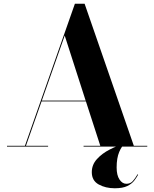

<svg xmlns="http://www.w3.org/2000/svg" viewBox="-20 -785 826 1028"><path d="M719.5 150.5Q712 164.5 699.2 181.5Q686.5 198.5 662 210.8Q637.5 223 594.5 223Q545 223 508.2 202.5Q471.5 182 471.5 137Q471.5 97 499 66.8Q526.5 36.5 567 15.8Q607.5 -5 645.5 -16.5L647.5 -13Q632 -4 618.2 28.8Q604.5 61.5 604.5 111.5Q604.5 153.5 619.8 176.2Q635 199 656.5 199Q678 199 691 184.5Q704 170 716.5 148ZM17.5 -4.5H113.5L381 -765H433L696.5 -4.5H768.5V0H427.5V-4.5H517L440 -242H202.5L119 -4.5H237.5V0H17.5ZM326.5 -594.5 204 -246.5H438.5Z"/></svg>

Font: Bodoni* 36pt
Style: Bold
Weight: 700
Version: Version 2.3